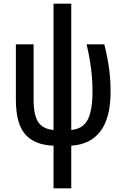

<svg xmlns="http://www.w3.org/2000/svg" viewBox="-20 -780 678 1040"><path d="M270 240V9Q169 6 117.5 -51.5Q66 -109 66 -240V-540H162V-242Q162 -155 187.5 -118Q213 -81 270 -76V-760H366V-76Q429 -82 455 -131.5Q481 -181 481 -285Q481 -348 473 -410.5Q465 -473 449 -540H545Q563 -468 571 -407Q579 -346 579 -284Q579 -141 524 -69Q469 3 366 9V240Z"/></svg>

Font: Noto Sans Condensed Medium
Style: Regular
Weight: 500
Width: 3
Designer: Monotype Design Team
Foundry: Monotype Imaging Inc.
Version: Version 2.013; ttfautohint (v1.8.4.7-5d5b)